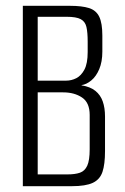

<svg xmlns="http://www.w3.org/2000/svg" viewBox="-20 -640 428 660"><path d="M58.5 0V-620H220Q262.1 -620 286.3 -612.2Q310.6 -604.4 321.2 -582.4Q331.8 -560.4 331.8 -517.5V-462.8Q331.8 -427.6 321.2 -402.4Q310.5 -377.2 293.8 -363.5Q277.2 -349.7 260.1 -347.4L260.8 -346.5Q290.2 -341.8 307.8 -327.7Q325.5 -313.5 333.2 -291.3Q341 -269.1 341 -239.5V-120.7Q341 -75.6 332.3 -49.3Q323.5 -23 299 -11.5Q274.5 0 226.9 0ZM109.6 -40.5H212.1Q238 -40.5 254.8 -46.3Q271.5 -52.1 279.9 -70.4Q288.3 -88.8 288.3 -126.6V-244.9Q288.3 -287.2 262 -304.8Q235.7 -322.5 197 -322.5H109.6ZM109.6 -362.8H207.8Q225.5 -362.8 242.2 -371.2Q259 -379.7 270.2 -400.8Q281.4 -421.9 281.4 -460.9V-496.8Q281.4 -528.8 277.1 -547.3Q272.8 -565.9 257.5 -574.1Q242.3 -582.3 208.8 -582.3H109.6Z"/></svg>

Font: Smooch Sans Thin
Style: Regular
Weight: 100
Designer: Robert E. Leuschke
Foundry: Robert E. Leuschke
Version: Version 1.010